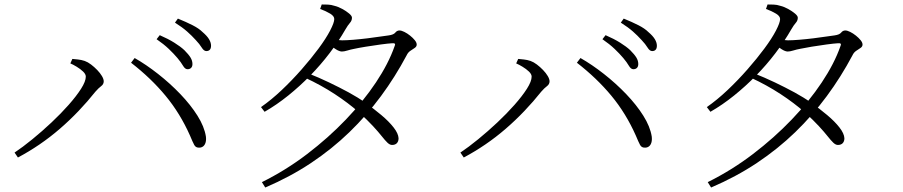

<svg xmlns="http://www.w3.org/2000/svg" viewBox="-20 -794 4030 857"><path d="M817 -485Q806 -485 797 -500.5Q788 -516 772 -535Q756 -554 733.5 -575.5Q711 -597 679 -619L693 -637Q730 -621 758 -603.5Q786 -586 803 -570Q822 -551 830.5 -537Q839 -523 839 -508Q839 -497 833 -491Q827 -485 817 -485ZM45 -113Q81 -137 124.5 -172.5Q168 -208 210 -247.5Q252 -287 286.5 -326Q321 -365 342 -398Q363 -431 363 -452Q363 -463 351 -474.5Q339 -486 322.5 -496Q306 -506 294 -511L303 -531Q313 -530 328 -528.5Q343 -527 358 -522Q372 -517 386.5 -506Q401 -495 414 -481.5Q427 -468 435 -454.5Q443 -441 443 -431Q443 -418 431.5 -409.5Q420 -401 406 -385Q371 -341 331 -299Q291 -257 247 -219Q203 -181 156 -149Q109 -117 60 -91ZM870 -135Q854 -134 847 -147Q840 -160 828 -189Q784 -288 719 -366.5Q654 -445 565 -514L581 -535Q632 -506 685.5 -464Q739 -422 785 -374Q831 -326 861.5 -277.5Q892 -229 899 -185Q901 -169 897.5 -157.5Q894 -146 886.5 -140.5Q879 -135 870 -135ZM901 -566Q890 -566 880.5 -581.5Q871 -597 854 -615Q836 -635 815 -653.5Q794 -672 761 -693L774 -711Q811 -696 839.5 -681.5Q868 -667 884 -651Q904 -634 913 -619Q922 -604 922 -590Q922 -578 916.5 -572Q911 -566 901 -566Z M1149 19Q1256 -34 1351 -106.5Q1446 -179 1524 -260.5Q1602 -342 1658 -426Q1714 -510 1741 -587Q1749 -603 1731 -601Q1713 -600 1679.5 -595.5Q1646 -591 1612.5 -585.5Q1579 -580 1561 -576Q1545 -573 1530.5 -568.5Q1516 -564 1506 -564Q1495 -564 1478.5 -574.5Q1462 -585 1445 -599L1460 -620Q1475 -617 1486.5 -615.5Q1498 -614 1507 -614Q1526 -614 1557 -616.5Q1588 -619 1620.5 -623Q1653 -627 1679 -631Q1705 -635 1715 -636Q1737 -639 1744.5 -648.5Q1752 -658 1763 -658Q1772 -658 1785 -651.5Q1798 -645 1810.5 -635Q1823 -625 1831.5 -614.5Q1840 -604 1840 -595Q1840 -586 1831 -580Q1822 -574 1811.5 -567Q1801 -560 1795 -547Q1744 -451 1680.5 -365Q1617 -279 1539.5 -204Q1462 -129 1369 -67Q1276 -5 1164 43ZM1730 -147Q1720 -147 1709.5 -157Q1699 -167 1684 -186Q1669 -205 1645 -231Q1621 -257 1584 -291Q1534 -335 1473.5 -374.5Q1413 -414 1342 -447L1355 -467Q1403 -448 1449 -426Q1495 -404 1536.5 -381.5Q1578 -359 1610 -336Q1648 -309 1682 -280.5Q1716 -252 1737 -225Q1758 -198 1759 -177Q1759 -163 1751.5 -155Q1744 -147 1730 -147ZM1145 -316Q1191 -348 1237.5 -392Q1284 -436 1326.5 -484.5Q1369 -533 1402 -577.5Q1435 -622 1453.5 -657.5Q1472 -693 1472 -709Q1472 -722 1454 -733Q1436 -744 1409 -754L1416 -774Q1429 -774 1443.5 -773.5Q1458 -773 1473 -768Q1490 -764 1508 -754Q1526 -744 1538.5 -733.5Q1551 -723 1551 -715Q1551 -702 1542 -692Q1533 -682 1522 -663Q1491 -609 1451 -556.5Q1411 -504 1364.5 -456.5Q1318 -409 1266.5 -367.5Q1215 -326 1161 -295Z M2807 -485Q2796 -485 2787 -500.5Q2778 -516 2762 -535Q2746 -554 2723.5 -575.5Q2701 -597 2669 -619L2683 -637Q2720 -621 2748 -603.5Q2776 -586 2793 -570Q2812 -551 2820.5 -537Q2829 -523 2829 -508Q2829 -497 2823 -491Q2817 -485 2807 -485ZM2035 -113Q2071 -137 2114.5 -172.5Q2158 -208 2200 -247.5Q2242 -287 2276.5 -326Q2311 -365 2332 -398Q2353 -431 2353 -452Q2353 -463 2341 -474.5Q2329 -486 2312.5 -496Q2296 -506 2284 -511L2293 -531Q2303 -530 2318 -528.5Q2333 -527 2348 -522Q2362 -517 2376.5 -506Q2391 -495 2404 -481.5Q2417 -468 2425 -454.5Q2433 -441 2433 -431Q2433 -418 2421.5 -409.5Q2410 -401 2396 -385Q2361 -341 2321 -299Q2281 -257 2237 -219Q2193 -181 2146 -149Q2099 -117 2050 -91ZM2860 -135Q2844 -134 2837 -147Q2830 -160 2818 -189Q2774 -288 2709 -366.5Q2644 -445 2555 -514L2571 -535Q2622 -506 2675.5 -464Q2729 -422 2775 -374Q2821 -326 2851.5 -277.5Q2882 -229 2889 -185Q2891 -169 2887.5 -157.5Q2884 -146 2876.5 -140.5Q2869 -135 2860 -135ZM2891 -566Q2880 -566 2870.5 -581.5Q2861 -597 2844 -615Q2826 -635 2805 -653.5Q2784 -672 2751 -693L2764 -711Q2801 -696 2829.5 -681.5Q2858 -667 2874 -651Q2894 -634 2903 -619Q2912 -604 2912 -590Q2912 -578 2906.5 -572Q2901 -566 2891 -566Z M3139 19Q3246 -34 3341 -106.5Q3436 -179 3514 -260.5Q3592 -342 3648 -426Q3704 -510 3731 -587Q3739 -603 3721 -601Q3703 -600 3669.5 -595.5Q3636 -591 3602.5 -585.5Q3569 -580 3551 -576Q3535 -573 3520.5 -568.5Q3506 -564 3496 -564Q3485 -564 3468.5 -574.5Q3452 -585 3435 -599L3450 -620Q3465 -617 3476.5 -615.5Q3488 -614 3497 -614Q3516 -614 3547 -616.5Q3578 -619 3610.5 -623Q3643 -627 3669 -631Q3695 -635 3705 -636Q3727 -639 3734.5 -648.5Q3742 -658 3753 -658Q3762 -658 3775 -651.5Q3788 -645 3800.5 -635Q3813 -625 3821.5 -614.5Q3830 -604 3830 -595Q3830 -586 3821 -580Q3812 -574 3801.5 -567Q3791 -560 3785 -547Q3734 -451 3670.5 -365Q3607 -279 3529.5 -204Q3452 -129 3359 -67Q3266 -5 3154 43ZM3720 -147Q3710 -147 3699.5 -157Q3689 -167 3674 -186Q3659 -205 3635 -231Q3611 -257 3574 -291Q3524 -335 3463.5 -374.5Q3403 -414 3332 -447L3345 -467Q3393 -448 3439 -426Q3485 -404 3526.5 -381.5Q3568 -359 3600 -336Q3638 -309 3672 -280.5Q3706 -252 3727 -225Q3748 -198 3749 -177Q3749 -163 3741.5 -155Q3734 -147 3720 -147ZM3135 -316Q3181 -348 3227.5 -392Q3274 -436 3316.5 -484.5Q3359 -533 3392 -577.5Q3425 -622 3443.5 -657.5Q3462 -693 3462 -709Q3462 -722 3444 -733Q3426 -744 3399 -754L3406 -774Q3419 -774 3433.5 -773.5Q3448 -773 3463 -768Q3480 -764 3498 -754Q3516 -744 3528.5 -733.5Q3541 -723 3541 -715Q3541 -702 3532 -692Q3523 -682 3512 -663Q3481 -609 3441 -556.5Q3401 -504 3354.5 -456.5Q3308 -409 3256.5 -367.5Q3205 -326 3151 -295Z"/></svg>

Font: Noto Serif JP ExtraLight Light
Style: Regular
Weight: 300
Version: Version 2.003-H1;hotconv 1.1.1;makeotfexe 2.6.0